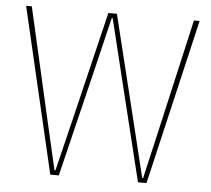

<svg xmlns="http://www.w3.org/2000/svg" viewBox="-51 -753 886 807"><g transform="rotate(5 392.5 -349.0)"><path d="M190 0 27 -698H51L156 -237L206 -20H210L263 -237L374 -698H410L523 -237L576 -20H580L630 -237L735 -698H759L596 0H560L447 -461L394 -678H390L338 -461L226 0Z"/></g></svg>

Font: IBM Plex Sans Condensed Thin
Style: Regular
Weight: 100
Width: 3
Designer: Mike Abbink, Paul van der Laan, Pieter van Rosmalen
Foundry: Bold Monday
Version: Version 1.3